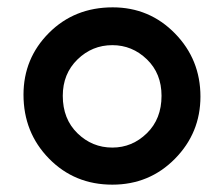

<svg xmlns="http://www.w3.org/2000/svg" viewBox="-20 -546 610 523"><path d="M287 -526Q387 -526 456.5 -455Q526 -384 526 -283Q526 -184 456.5 -113.5Q387 -43 286 -43Q183 -43 113.5 -114Q44 -185 44 -288Q44 -387 113.5 -456.5Q183 -526 287 -526ZM286 -144Q340 -144 380 -183Q420 -222 420 -285Q420 -346 380 -384.5Q340 -423 286 -423Q231 -423 191 -384Q151 -345 151 -285Q151 -222 191 -183Q231 -144 286 -144Z"/></svg>

Font: Palanquin SemiBold
Style: Regular
Weight: 600
Designer: Pria Ravichandran
Version: Version 1.0.4